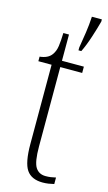

<svg xmlns="http://www.w3.org/2000/svg" viewBox="-120 -803 482 855"><g transform="rotate(15 121.0 -375.0)"><path d="M171 10Q119 10 96.5 -23Q74 -56 74 -142V-507H13V-528Q51 -532 67 -554Q80 -571 83.5 -596Q87 -621 88 -657H114V-536H215V-507H114V-141Q114 -70 129.5 -45.5Q145 -21 176 -21Q189 -21 199.5 -22.5Q210 -24 223 -27V3Q211 6 197.5 8Q184 10 171 10ZM173 -613Q179 -649 184.5 -685.5Q190 -722 192 -760H238V-750Q230 -719 215.5 -674.5Q201 -630 186 -600H173Z"/></g></svg>

Font: Noto Serif Tamil ExtraCondensed ExtraLight
Style: Italic
Weight: 200
Width: 2
Italic angle: -12°
Designer: Indian Type Foundry, Tom Grace, and the Monotype Design Team
Foundry: Monotype Imaging Inc.
Version: Version 2.003; ttfautohint (v1.8.4.7-5d5b)